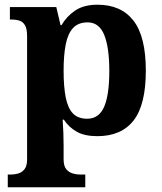

<svg xmlns="http://www.w3.org/2000/svg" viewBox="-20 -566 686 815"><path d="M13 229V175H25Q39 175 55.5 171Q72 167 83.5 153Q95 139 95 111V-412Q95 -443 86.5 -458Q78 -473 63.5 -478Q49 -483 30 -483H22V-536H219L237 -459H241Q263 -497 299.5 -521.5Q336 -546 394 -546Q494 -546 546.5 -478.5Q599 -411 599 -266Q599 -121 547 -54.5Q495 12 393 12Q340 12 306.5 -6.5Q273 -25 251 -58H246Q248 -31 249 -1.5Q250 28 250 53V110Q250 139 261.5 152.5Q273 166 289.5 170.5Q306 175 320 175H342V229ZM350 -62Q400 -62 422 -112.5Q444 -163 444 -265Q444 -364 422.5 -417.5Q401 -471 352 -471Q312 -471 290 -447Q268 -423 259 -377.5Q250 -332 250 -266Q250 -198 259 -152.5Q268 -107 289.5 -84.5Q311 -62 350 -62Z"/></svg>

Font: Noto Rashi Hebrew
Style: Bold
Weight: 700
Version: Version 1.006